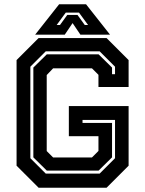

<svg xmlns="http://www.w3.org/2000/svg" viewBox="-20 -878 679 898"><path d="M160.5 0 57.5 -103V-597L160.5 -700H478.5L581.5 -597V-471H440.5V-528L410 -558.5H228.5L198.5 -527V-171.5L228.5 -141.5H410L440.5 -172V-241H302V-382H581.5V-103L478.5 0ZM194 -66H446L518 -138V-317H366V-303H504V-142L441 -80H199L136 -142V-562L199 -624H441L504 -562V-531H518V-566L446 -638H194L122 -566V-138ZM256.5 -858H382.5L494.5 -716H356L319.5 -770L283 -716H144.5ZM287.5 -819 245 -761H260.5L294.5 -808H342.5L376.5 -761H392L349.5 -819Z"/></svg>

Font: Tourney
Style: Bold
Weight: 700
Designer: Tyler Finck
Foundry: Etcetera Type Co
Version: Version 1.015